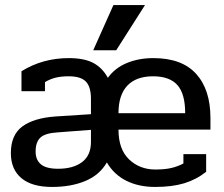

<svg xmlns="http://www.w3.org/2000/svg" viewBox="-20 -725 886 760"><path d="M429 -705H554L440 -526H349ZM23 -119Q23 -191 68.5 -224.5Q114 -258 200 -264L340 -273V-334Q340 -381 320 -402Q300 -423 252 -423Q222 -423 200 -417.5Q178 -412 158 -400V-364H65V-443Q149 -495 252 -495Q313 -495 349 -476Q385 -457 407 -417Q435 -456 482 -475.5Q529 -495 587 -495Q700 -495 756.5 -432.5Q813 -370 813 -258V-212H449Q449 -134 491 -94Q533 -54 595 -54Q632 -54 658 -60Q684 -66 706 -78V-115H796V-45Q757 -14 709 0.5Q661 15 594 15Q529 15 480 -9.5Q431 -34 403 -82Q374 -32 317.5 -8.5Q261 15 186 15Q106 15 64.5 -20Q23 -55 23 -119ZM713 -277Q713 -354 682 -388.5Q651 -423 586 -423Q519 -423 484 -386Q449 -349 449 -277ZM340 -163V-211L208 -201Q159 -198 140 -180.5Q121 -163 121 -125Q121 -92 142 -74.5Q163 -57 210 -57Q270 -57 305 -83.5Q340 -110 340 -163Z"/></svg>

Font: Pridi
Style: Regular
Weight: 400
Designer: Katatrad Team
Foundry: CadsonDemak
Version: Version 1.001